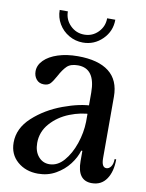

<svg xmlns="http://www.w3.org/2000/svg" viewBox="-82 -759 635 833"><g transform="rotate(10 236.0 -342.0)"><path d="M316 -70V-123L310 -175V-370Q310 -477 233 -477Q201 -477 185 -461.5Q169 -446 153 -416Q140 -392 130 -381Q120 -370 101 -370Q80 -370 68 -384.5Q56 -399 56 -420Q56 -447 78 -469Q100 -491 138.5 -503.5Q177 -516 226 -516Q316 -516 363 -479.5Q410 -443 410 -370V-100Q410 -59 431 -59Q443 -59 451.5 -71Q460 -83 460 -104H467Q467 -50 444.5 -17Q422 16 380 16Q316 16 316 -70ZM16 -99Q16 -162 69.5 -211Q123 -260 197.5 -287.5Q272 -315 328 -315L329 -278Q282 -278 232.5 -258.5Q183 -239 150 -201.5Q117 -164 117 -115Q117 -78 136 -55.5Q155 -33 184 -33Q220 -33 248 -65Q276 -97 292.5 -145.5Q309 -194 310 -242H326V-115H311Q302 -84 279 -54Q256 -24 221 -4Q186 16 143 16Q89 16 52.5 -15.5Q16 -47 16 -99ZM113 -700H149Q149 -664 174.5 -638.5Q200 -613 236 -613Q272 -613 297 -638.5Q322 -664 322 -700H358Q358 -649 322 -613.5Q286 -578 236 -578Q203 -578 174.5 -594.5Q146 -611 129.5 -639Q113 -667 113 -700Z"/></g></svg>

Font: RL Madena Variable
Style: Regular
Weight: 400
Designer: I Kadek Wantara Putra
Foundry: Roughlines ID
Version: Version 1.000;Glyphs 3.1.2 (3151)